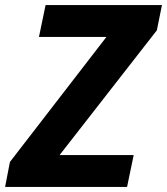

<svg xmlns="http://www.w3.org/2000/svg" viewBox="-50 -734 656 754"><path d="M449 0 475 -125H184L566 -615L586 -714H129L103 -589H368L-11 -98L-30 0Z"/></svg>

Font: BC Sans
Style: Bold Italic
Weight: 700
Italic angle: -12°
Designer: Monotype Design Team
Province of B.C.
Foundry: Monotype Imaging Inc.
Version: Version 2.000;GOOG;noto-source:20170915:90ef993387c0